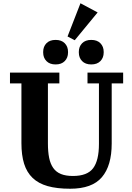

<svg xmlns="http://www.w3.org/2000/svg" viewBox="-20 -1142 809 1174"><path d="M409 12Q328 12 271.5 -4Q215 -20 179.5 -54Q144 -88 127.5 -140.5Q111 -193 111 -267V-632H41V-698H343V-632H273V-265Q273 -214 280.5 -177Q288 -140 305.5 -115Q323 -90 352.5 -78Q382 -66 426 -66Q514 -66 549.5 -113.5Q585 -161 585 -262V-632H515V-698H733V-632H663V-264Q663 -129 603 -58.5Q543 12 409 12ZM320 -748Q284 -748 264 -768.5Q244 -789 244 -821V-825Q244 -857 264 -877.5Q284 -898 320 -898Q356 -898 376 -877.5Q396 -857 396 -825V-821Q396 -789 376 -768.5Q356 -748 320 -748ZM538 -748Q502 -748 482 -768.5Q462 -789 462 -821V-825Q462 -857 482 -877.5Q502 -898 538 -898Q574 -898 594 -877.5Q614 -857 614 -825V-821Q614 -789 594 -768.5Q574 -748 538 -748ZM393 -919 472 -1122 577 -1066 437 -896Z"/></svg>

Font: IBM Plex Serif
Style: Bold
Weight: 700
Designer: Mike Abbink, Paul van der Laan, Pieter van Rosmalen
Foundry: Bold Monday
Version: Version 2.008